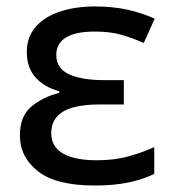

<svg xmlns="http://www.w3.org/2000/svg" viewBox="-20 -568 537 598"><path d="M365.7 -318.4V-242.7H291.5Q239.7 -242.7 206.1 -232.9Q172.4 -223.1 156 -203.1Q139.6 -183.1 139.6 -153.8Q139.6 -124 157 -105.2Q174.3 -86.4 206.1 -77.6Q237.8 -68.8 280.8 -68.8Q336.9 -68.8 381.8 -81.5Q426.8 -94.2 460.4 -109.9V-26.4Q428.2 -10.3 382.6 -0.2Q336.9 9.8 274.9 9.8Q154.8 9.8 98.4 -34.4Q42 -78.6 42 -146.5Q42 -206.1 77.4 -235.8Q112.8 -265.6 164.6 -278.8V-283.7Q116.7 -296.9 90.1 -327.4Q63.5 -357.9 63.5 -405.8Q63.5 -453.1 91.3 -484.6Q119.1 -516.1 167 -532Q214.8 -547.9 275.4 -547.9Q332 -547.9 377 -537.8Q421.9 -527.8 461.9 -509.8L427.7 -434.1Q394.5 -449.2 358.6 -459.5Q322.8 -469.7 275.9 -469.7Q215.8 -469.7 185.5 -451.2Q155.3 -432.6 155.3 -397Q155.3 -355 194.8 -336.7Q234.4 -318.4 305.2 -318.4Z"/></svg>

Font: Open Sans Medium
Style: Regular
Weight: 500
Designer: Monotype Design Team
Foundry: Monotype Imaging Inc.
Version: Version 3.000